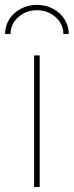

<svg xmlns="http://www.w3.org/2000/svg" viewBox="-58 -752 296 772"><path d="M79.1 0V-529.3H101.6V0ZM90.3 -732.4Q126 -732.4 155.3 -716.8Q184.6 -701.2 201.4 -674.6Q218.3 -647.9 218.3 -615.2H196.8Q196.8 -655.3 165.5 -683.1Q134.3 -710.9 90.3 -710.9Q46.9 -710.9 15.6 -683.1Q-15.6 -655.3 -15.6 -615.2H-37.6Q-37.6 -647.9 -20.5 -674.6Q-3.4 -701.2 25.6 -716.8Q54.7 -732.4 90.3 -732.4Z"/></svg>

Font: Inter 24pt Thin
Style: Regular
Weight: 250
Designer: Rasmus Andersson
Foundry: rsms
Version: Version 4.001;git-66647c0bb